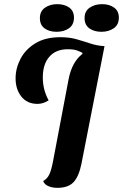

<svg xmlns="http://www.w3.org/2000/svg" viewBox="-20 -882 592 924"><path d="M256 22Q231 22 212 13.5Q193 5 188 -11Q208 -22 218 -44Q228 -66 236 -110L310 -500Q326 -584 377 -623L376 -628Q367 -633 351 -639Q335 -645 306 -645Q249 -645 217.5 -609Q186 -573 186 -509Q186 -481 192.5 -454Q199 -427 214 -399Q202 -391 188 -386.5Q174 -382 161 -382Q111 -382 83 -417Q55 -452 55 -505Q55 -553 78.5 -598.5Q102 -644 150 -673.5Q198 -703 271 -703Q314 -703 349 -693Q384 -683 415.5 -672.5Q447 -662 482 -660H483L372 -94Q360 -34 334.5 -6Q309 22 256 22ZM468 -729Q433 -729 410 -745.5Q387 -762 387 -795Q387 -828 411.5 -845Q436 -862 472 -862Q506 -862 529 -845.5Q552 -829 552 -797Q552 -763 527.5 -746Q503 -729 468 -729ZM252 -729Q217 -729 194.5 -745.5Q172 -762 172 -795Q172 -828 196.5 -845Q221 -862 255 -862Q291 -862 313.5 -845.5Q336 -829 336 -797Q336 -763 312 -746Q288 -729 252 -729Z"/></svg>

Font: Sansita Swashed Medium
Style: Regular
Weight: 500
Designer: Pablo Cosgaya
Foundry: Omnibus-Type
Version: Version 1.003; ttfautohint (v1.8.3)